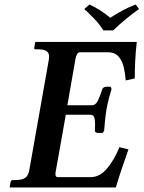

<svg xmlns="http://www.w3.org/2000/svg" viewBox="-20 -832 637 852"><path d="M439 -697Q421 -725 399 -748Q377 -771 354 -792L377 -812Q404 -799 425.5 -785.5Q447 -772 469 -753Q500 -773 525.5 -786.5Q551 -800 582 -812L597 -792Q566 -770 537.5 -746.5Q509 -723 482 -697ZM25 0 23 -2 27 -24Q29 -33 36 -33H49Q78 -33 92 -43Q106 -53 110 -77L197 -569Q198 -576 198 -581Q198 -613 152 -613H138Q130 -613 132 -621L136 -644L139 -646H587Q582 -603 580 -562.5Q578 -522 578 -484L538 -475Q536 -501 530 -530Q524 -559 507.5 -579.5Q491 -600 459 -600H334Q321 -600 315 -571L279 -365H387Q405 -365 414.5 -385.5Q424 -406 434 -436Q434 -439 439 -443Q444 -447 451 -447H471L475 -437Q471 -425 464 -398.5Q457 -372 452 -344Q448 -317 445.5 -290.5Q443 -264 442 -251L435 -242H415Q408 -242 404 -245.5Q400 -249 401 -252Q401 -260 401.5 -267Q402 -274 402 -280Q402 -300 398 -311.5Q394 -323 380 -323H272L228 -75Q226 -66 226 -59Q226 -46 236 -46H383Q423 -46 455.5 -85Q488 -124 510 -179L550 -169Q536 -129 521 -85Q506 -41 494 0Z"/></svg>

Font: Libertinus Serif SemiBold
Style: Italic
Weight: 600
Italic angle: -11.5°
Designer: Philipp H. Poll, Khaled Hosny
Foundry: Caleb Maclennan
Version: Version 7.051;RELEASE